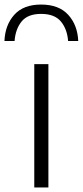

<svg xmlns="http://www.w3.org/2000/svg" viewBox="-58 -823 364 843"><path d="M92.5 0V-541.5H154.5V0ZM-38.5 -643Q-35.5 -713.5 4.8 -758.2Q45 -803 122.5 -803Q200.5 -803 241.5 -758Q282.5 -713 285.5 -643H241Q237 -695.5 209.2 -728.8Q181.5 -762 122.5 -762Q64 -762 37 -728.8Q10 -695.5 6 -643Z"/></svg>

Font: Encode Sans Exp Lt
Style: Regular
Weight: 300
Width: 7
Designer: Multiple Designers
Foundry: Impallari Type
Version: Version 3.002; ttfautohint (v1.8.3) -l 8 -r 50 -G 200 -x 14 